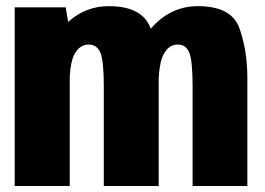

<svg xmlns="http://www.w3.org/2000/svg" viewBox="-20 -620 883 640"><path d="M29 0V-595.5H199L207 -547Q265.5 -599.5 342.5 -599.5Q455 -599.5 482 -525.5Q482.5 -525 482.5 -524.5Q483 -525 483.5 -525.5Q548.5 -599.5 639.5 -599.5Q752 -599.5 778.2 -525.5Q804.5 -451.5 804.5 -360.5V0H622V-333Q622 -416 611.2 -443.8Q600.5 -471.5 572.5 -471.5Q543 -471.5 526 -440Q512 -415 509 -360V0H326V-333Q326 -416 314.8 -443.8Q303.5 -471.5 275.5 -471.5Q246 -471.5 228.5 -440Q215.5 -416.5 212.5 -365V0Z"/></svg>

Font: Anybody ExtraBold
Style: Regular
Weight: 800
Designer: Tyler Finck
Foundry: Etcetera Type Company
Version: Version 1.010; ttfautohint (v1.8.3) -l 8 -r 50 -G 200 -x 14 